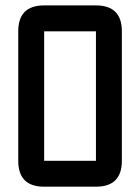

<svg xmlns="http://www.w3.org/2000/svg" viewBox="-20 -704 528 724"><path d="M341.8 0H146.5Q48.8 0 48.8 -97.7V-585.9Q48.8 -683.6 146.5 -683.6H341.8Q439.5 -683.6 439.5 -585.9V-97.7Q439.5 0 341.8 0ZM341.8 -97.7V-585.9H146.5V-97.7Z"/></svg>

Font: BabelStone Runic Elder Futhark
Style: Regular
Weight: 400
Designer: Andrew West
Foundry: BabelStone
Version: Version 3.005 March 14, 2022